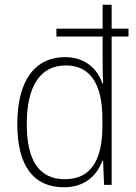

<svg xmlns="http://www.w3.org/2000/svg" viewBox="-20 -780 574 810"><path d="M250 10C341 10 390 -43 412 -102H415L419 0H451V-626H522V-659H451V-760H413V-659H218V-626H413V-529C413 -497 413 -463 415 -428H412C392 -488 340 -539 255 -539C127 -539 53 -440 53 -257C53 -83 119 10 250 10ZM254 -24C143 -24 93 -105 93 -257C93 -419 151 -504 258 -504C362 -504 412 -423 412 -280V-248C412 -107 365 -24 254 -24Z"/></svg>

Font: Noto Sans Devanagari SemiCondensed ExtraLight
Style: Regular
Weight: 200
Width: 4
Designer: Jelle Bosma - Monotype Design Team
Foundry: Monotype Imaging Inc.
Version: Version 2.004